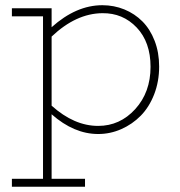

<svg xmlns="http://www.w3.org/2000/svg" viewBox="-20 -503 693 741"><path d="M375 -482.9Q419.9 -482.9 460 -466.6Q500 -450.2 529.8 -420.2Q559.6 -390.1 576.9 -345.2Q594.2 -300.3 594.2 -246.1Q594.2 -188.5 575 -138.9Q555.7 -89.4 523.2 -56.4Q490.7 -23.4 448 -4.6Q405.3 14.2 358.9 14.2Q265.6 14.2 179.2 -62V187H308.1V217.8H25.9V187H146V-439.9H25.9V-471.2H179.2V-397.9Q273.9 -482.9 375 -482.9ZM358.9 -17.1Q442.9 -17.1 502 -82Q561 -147 561 -245.1Q561 -340.3 507.6 -396.7Q454.1 -453.1 375 -452.1Q273.4 -451.2 179.2 -361.8V-95.2Q266.1 -17.1 358.9 -17.1Z"/></svg>

Font: BioRhyme ExtraLight
Style: Regular
Weight: 275
Designer: Aoife Mooney
Foundry: Aoife Mooney Type
Version: Version 1.500;PS 001.500;hotconv 1.0.88;makeotf.lib2.5.64775